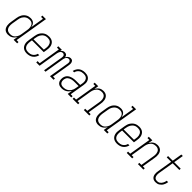

<svg xmlns="http://www.w3.org/2000/svg" viewBox="368 -2245 3764 3764"><g transform="rotate(45 2250.0 -363.5)"><path d="M179 8Q153 8 128.5 0.5Q104 -7 85.5 -23.5Q67 -40 57 -63Q47 -86 43 -111Q39 -136 40 -162.5Q41 -189 46 -215L67 -345Q71 -370 78.5 -394Q86 -418 99 -440.5Q112 -463 130.5 -482Q149 -501 171.5 -514Q194 -527 218.5 -532.5Q243 -538 268 -538Q293 -538 317 -530.5Q341 -523 358.5 -506.5Q376 -490 385.5 -467.5Q395 -445 399 -421L445 -698H392V-735H491L375 -37H428V0H329L344 -93Q332 -70 314.5 -50.5Q297 -31 275 -17Q253 -3 228 2.5Q203 8 179 8ZM198 -29Q218 -29 238.5 -33Q259 -37 277 -48Q295 -59 309.5 -75Q324 -91 334.5 -109.5Q345 -128 351 -147.5Q357 -167 360 -187L381 -317Q385 -338 386.5 -360Q388 -382 385 -402.5Q382 -423 374 -442Q366 -461 351.5 -475Q337 -489 317 -495Q297 -501 275 -501Q254 -501 233.5 -496.5Q213 -492 194 -481Q175 -470 159.5 -454Q144 -438 133 -419Q122 -400 116 -380Q110 -360 107 -339L85 -209Q82 -188 81 -166Q80 -144 83.5 -123.5Q87 -103 96 -84.5Q105 -66 120.5 -53Q136 -40 156.5 -34.5Q177 -29 198 -29Z M701 8Q673 8 646.5 1.5Q620 -5 599 -20Q578 -35 564.5 -57.5Q551 -80 545 -106Q539 -132 540 -160Q541 -188 546 -215L567 -345Q571 -370 579 -395Q587 -420 601 -442.5Q615 -465 634.5 -484Q654 -503 677.5 -515.5Q701 -528 726.5 -533Q752 -538 777 -538Q804 -538 830.5 -531.5Q857 -525 877.5 -509.5Q898 -494 911.5 -471.5Q925 -449 930.5 -423Q936 -397 935 -369.5Q934 -342 929 -315L918 -247H591L585 -209Q582 -188 581 -166Q580 -144 583.5 -123.5Q587 -103 596.5 -84.5Q606 -66 622 -53Q638 -40 658.5 -34.5Q679 -29 701 -29Q726 -29 751.5 -34.5Q777 -40 799.5 -55Q822 -70 837.5 -93Q853 -116 859 -142H899Q891 -109 873 -79.5Q855 -50 827 -29.5Q799 -9 766 -0.5Q733 8 701 8ZM884 -283 890 -321Q894 -342 895 -364Q896 -386 892 -406.5Q888 -427 879 -445.5Q870 -464 854.5 -477Q839 -490 818.5 -495.5Q798 -501 776 -501Q755 -501 734.5 -497Q714 -493 694.5 -482Q675 -471 659.5 -454.5Q644 -438 633.5 -419.5Q623 -401 616.5 -380.5Q610 -360 607 -339L597 -283Z M957 0V-37H1015L1090 -493H1038V-530H1137L1130 -486Q1136 -497 1145 -507Q1154 -517 1165 -524.5Q1176 -532 1188.5 -535Q1201 -538 1214 -538Q1228 -538 1241.5 -533Q1255 -528 1264.5 -518.5Q1274 -509 1278.5 -495.5Q1283 -482 1285 -468Q1291 -482 1300 -495Q1309 -508 1321.5 -518Q1334 -528 1349 -533Q1364 -538 1379 -538Q1393 -538 1406 -533.5Q1419 -529 1428.5 -519.5Q1438 -510 1443 -497Q1448 -484 1449.5 -470Q1451 -456 1450 -441.5Q1449 -427 1447 -413L1385 -37H1438V0H1338L1408 -420Q1410 -434 1410 -448.5Q1410 -463 1404 -475Q1398 -487 1386 -494Q1374 -501 1360 -501Q1349 -501 1338 -497.5Q1327 -494 1318.5 -486.5Q1310 -479 1303.5 -469Q1297 -459 1292.5 -448.5Q1288 -438 1285.5 -427.5Q1283 -417 1281 -406L1214 0H1174L1243 -420Q1245 -434 1245 -448.5Q1245 -463 1239 -475Q1233 -487 1221 -494Q1209 -501 1195 -501Q1184 -501 1173 -497.5Q1162 -494 1153.5 -486.5Q1145 -479 1138.5 -469Q1132 -459 1128 -448.5Q1124 -438 1121 -427.5Q1118 -417 1116 -406L1049 0Z M1665 8Q1643 8 1623 4Q1603 0 1586 -10Q1569 -20 1557 -36Q1545 -52 1539 -71Q1533 -90 1532.5 -111Q1532 -132 1535 -153Q1539 -176 1549.5 -199Q1560 -222 1578.5 -239.5Q1597 -257 1619.5 -268Q1642 -279 1666 -285.5Q1690 -292 1713.5 -294.5Q1737 -297 1760 -297H1878L1887 -349Q1890 -368 1890.5 -387.5Q1891 -407 1886 -425Q1881 -443 1871 -458Q1861 -473 1846 -483Q1831 -493 1812 -497Q1793 -501 1774 -501Q1749 -501 1723.5 -495.5Q1698 -490 1676 -474.5Q1654 -459 1639.5 -436.5Q1625 -414 1620 -388H1580Q1585 -410 1594 -430.5Q1603 -451 1617 -469Q1631 -487 1649.5 -501Q1668 -515 1689 -523Q1710 -531 1731.5 -534.5Q1753 -538 1774 -538Q1799 -538 1823.5 -533Q1848 -528 1868.5 -516Q1889 -504 1903 -484.5Q1917 -465 1924 -442Q1931 -419 1930.5 -393.5Q1930 -368 1926 -343L1875 -37H1928V0H1829L1846 -102Q1833 -77 1813.5 -55.5Q1794 -34 1769.5 -19.5Q1745 -5 1718 1.5Q1691 8 1665 8ZM1673 -29Q1695 -29 1717.5 -33Q1740 -37 1761 -47.5Q1782 -58 1800 -74.5Q1818 -91 1830.5 -110.5Q1843 -130 1850.5 -152Q1858 -174 1861 -196L1872 -260H1760Q1741 -260 1722.5 -258.5Q1704 -257 1684.5 -252.5Q1665 -248 1646.5 -240Q1628 -232 1612.5 -219Q1597 -206 1588 -188Q1579 -170 1576 -151Q1572 -127 1575 -103.5Q1578 -80 1591.5 -62Q1605 -44 1627 -36.5Q1649 -29 1673 -29Z M1966 0V-37H2024L2100 -493H2047V-530H2146L2131 -440Q2143 -462 2159 -481Q2175 -500 2195.5 -513.5Q2216 -527 2239.5 -532.5Q2263 -538 2285 -538Q2312 -538 2336.5 -530.5Q2361 -523 2379.5 -506.5Q2398 -490 2409 -467.5Q2420 -445 2424 -419.5Q2428 -394 2427 -367.5Q2426 -341 2421 -315L2375 -37H2428V0H2277V-37H2335L2382 -321Q2386 -342 2387 -363.5Q2388 -385 2385 -405Q2382 -425 2374 -443.5Q2366 -462 2351.5 -475.5Q2337 -489 2317 -495Q2297 -501 2276 -501Q2256 -501 2236 -496.5Q2216 -492 2198 -481.5Q2180 -471 2165.5 -455Q2151 -439 2140.5 -420.5Q2130 -402 2124.5 -382.5Q2119 -363 2115 -343L2065 -37H2117V0Z M2679 8Q2653 8 2628.5 0.5Q2604 -7 2585.5 -23.5Q2567 -40 2557 -63Q2547 -86 2543 -111Q2539 -136 2540 -162.5Q2541 -189 2546 -215L2567 -345Q2571 -370 2578.5 -394Q2586 -418 2599 -440.5Q2612 -463 2630.5 -482Q2649 -501 2671.5 -514Q2694 -527 2718.5 -532.5Q2743 -538 2768 -538Q2793 -538 2817 -530.5Q2841 -523 2858.5 -506.5Q2876 -490 2885.5 -467.5Q2895 -445 2899 -421L2945 -698H2892V-735H2991L2875 -37H2928V0H2829L2844 -93Q2832 -70 2814.5 -50.5Q2797 -31 2775 -17Q2753 -3 2728 2.5Q2703 8 2679 8ZM2698 -29Q2718 -29 2738.5 -33Q2759 -37 2777 -48Q2795 -59 2809.5 -75Q2824 -91 2834.5 -109.5Q2845 -128 2851 -147.5Q2857 -167 2860 -187L2881 -317Q2885 -338 2886.5 -360Q2888 -382 2885 -402.5Q2882 -423 2874 -442Q2866 -461 2851.5 -475Q2837 -489 2817 -495Q2797 -501 2775 -501Q2754 -501 2733.5 -496.5Q2713 -492 2694 -481Q2675 -470 2659.5 -454Q2644 -438 2633 -419Q2622 -400 2616 -380Q2610 -360 2607 -339L2585 -209Q2582 -188 2581 -166Q2580 -144 2583.5 -123.5Q2587 -103 2596 -84.5Q2605 -66 2620.5 -53Q2636 -40 2656.5 -34.5Q2677 -29 2698 -29Z M3201 8Q3173 8 3146.5 1.5Q3120 -5 3099 -20Q3078 -35 3064.5 -57.5Q3051 -80 3045 -106Q3039 -132 3040 -160Q3041 -188 3046 -215L3067 -345Q3071 -370 3079 -395Q3087 -420 3101 -442.5Q3115 -465 3134.5 -484Q3154 -503 3177.5 -515.5Q3201 -528 3226.5 -533Q3252 -538 3277 -538Q3304 -538 3330.5 -531.5Q3357 -525 3377.5 -509.5Q3398 -494 3411.5 -471.5Q3425 -449 3430.5 -423Q3436 -397 3435 -369.5Q3434 -342 3429 -315L3418 -247H3091L3085 -209Q3082 -188 3081 -166Q3080 -144 3083.5 -123.5Q3087 -103 3096.5 -84.5Q3106 -66 3122 -53Q3138 -40 3158.5 -34.5Q3179 -29 3201 -29Q3226 -29 3251.5 -34.5Q3277 -40 3299.5 -55Q3322 -70 3337.5 -93Q3353 -116 3359 -142H3399Q3391 -109 3373 -79.5Q3355 -50 3327 -29.5Q3299 -9 3266 -0.5Q3233 8 3201 8ZM3384 -283 3390 -321Q3394 -342 3395 -364Q3396 -386 3392 -406.5Q3388 -427 3379 -445.5Q3370 -464 3354.5 -477Q3339 -490 3318.5 -495.5Q3298 -501 3276 -501Q3255 -501 3234.5 -497Q3214 -493 3194.5 -482Q3175 -471 3159.5 -454.5Q3144 -438 3133.5 -419.5Q3123 -401 3116.5 -380.5Q3110 -360 3107 -339L3097 -283Z M3466 0V-37H3524L3600 -493H3547V-530H3646L3631 -440Q3643 -462 3659 -481Q3675 -500 3695.5 -513.5Q3716 -527 3739.5 -532.5Q3763 -538 3785 -538Q3812 -538 3836.5 -530.5Q3861 -523 3879.5 -506.5Q3898 -490 3909 -467.5Q3920 -445 3924 -419.5Q3928 -394 3927 -367.5Q3926 -341 3921 -315L3875 -37H3928V0H3777V-37H3835L3882 -321Q3886 -342 3887 -363.5Q3888 -385 3885 -405Q3882 -425 3874 -443.5Q3866 -462 3851.5 -475.5Q3837 -489 3817 -495Q3797 -501 3776 -501Q3756 -501 3736 -496.5Q3716 -492 3698 -481.5Q3680 -471 3665.5 -455Q3651 -439 3640.5 -420.5Q3630 -402 3624.5 -382.5Q3619 -363 3615 -343L3565 -37H3617V0Z M4269 8Q4246 8 4225 2Q4204 -4 4188 -18Q4172 -32 4163 -51.5Q4154 -71 4150.5 -93Q4147 -115 4148.5 -137.5Q4150 -160 4154 -183L4205 -493H4082V-530H4211L4245 -735H4286L4252 -530H4432V-493H4246L4193 -177Q4190 -160 4189 -142.5Q4188 -125 4190 -108.5Q4192 -92 4198 -77Q4204 -62 4215 -50.5Q4226 -39 4242 -34Q4258 -29 4275 -29Q4291 -29 4307.5 -33Q4324 -37 4338.5 -47Q4353 -57 4364 -70.5Q4375 -84 4383 -99Q4391 -114 4396 -130Q4401 -146 4404 -162Q4404 -164 4404 -166Q4404 -168 4405 -169H4445Q4444 -167 4444 -165Q4444 -163 4443 -161Q4440 -139 4433 -118.5Q4426 -98 4415 -78Q4404 -58 4388 -41.5Q4372 -25 4352.5 -13Q4333 -1 4311.5 3.5Q4290 8 4269 8Z"/></g></svg>

Font: Iosevka Slab XLtObl
Style: Regular
Weight: 200
Italic angle: -9°
Monospace: yes
Designer: Belleve Invis
Foundry: Belleve Invis
Version: Version 11.1.1; ttfautohint (v1.8.3)